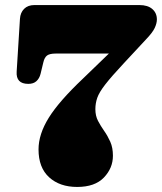

<svg xmlns="http://www.w3.org/2000/svg" viewBox="-20 -720 641 760"><path d="M427 -103.5Q427 -54.5 391.2 -17.2Q355.5 20 285.5 20Q216.5 20 174.5 -18.2Q132.5 -56.5 132.5 -128.5Q132.5 -188.5 172.8 -253.5Q213 -318.5 308.5 -409L411 -508H200.5Q176.5 -508 166.2 -500.2Q156 -492.5 151.5 -473L140.5 -427.5Q136 -409.5 124.2 -398.8Q112.5 -388 92 -388Q42.5 -388 46 -437L59 -645.5Q60.5 -670 75.5 -685Q90.5 -700 116.5 -700H531.5Q565 -700 583 -684.2Q601 -668.5 601 -643Q601 -628 592.5 -609.5Q584 -591 557 -563L470.5 -470Q421 -417 396.8 -385.8Q372.5 -354.5 365 -332.8Q357.5 -311 357.5 -288Q357.5 -261.5 368 -241.5Q378.5 -221.5 392.2 -202Q406 -182.5 416.5 -159Q427 -135.5 427 -103.5Z"/></svg>

Font: Fraunces 9pt S050 Black
Style: Regular
Weight: 900
Version: Version 1.000; ttfautohint (v1.8.3)